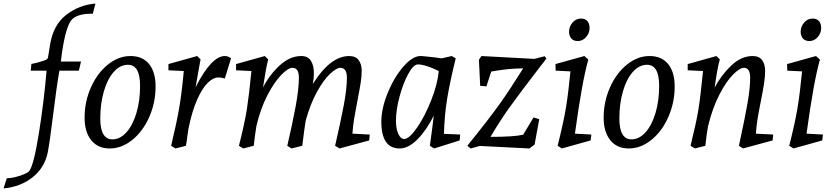

<svg xmlns="http://www.w3.org/2000/svg" viewBox="-135 -822 4668 1076"><path d="M30 135Q55 99 83 -75.5Q111 -250 126 -426H37L41 -464Q52 -465 84.5 -474Q117 -483 128 -490Q132 -492 134 -500.5Q136 -509 138 -524L146 -574Q164 -683 236.5 -739Q309 -795 400 -802L385 -745Q338 -746 306.5 -735.5Q275 -725 261 -704Q226 -650 206 -477H319L307 -426H198Q183 -344 162 -173Q143 -19 132 35Q114 119 47 172Q-20 225 -115 234L-97 177Q-62 176 -20.5 162Q21 148 30 135Z M339 -163Q339 -252 374.5 -332Q410 -412 469.5 -460Q529 -508 596 -508Q664 -508 700.5 -463Q737 -418 737 -337Q737 -247 701.5 -166.5Q666 -86 606.5 -38Q547 10 480 10Q413 10 376 -36.5Q339 -83 339 -163ZM650 -341Q650 -459 582 -459Q538 -459 502.5 -419Q467 -379 447 -310Q427 -241 427 -158Q427 -41 495 -41Q538 -41 573.5 -80.5Q609 -120 629.5 -188.5Q650 -257 650 -341Z M895 -424 809 -428V-463L970 -508L989 -489L981 -446Q964 -353 961 -333Q1050 -508 1125 -508Q1136 -508 1145 -504Q1154 -500 1160 -496L1125 -382Q1106 -388 1088 -388Q1061 -388 1030 -358.5Q999 -329 970 -264Q941 -199 921 -100L916 -67Q913 -38 907 -5L848 10L824 -5Q854 -130 868.5 -212.5Q883 -295 895 -424Z M1274 -424 1188 -428V-463L1349 -508L1368 -489Q1361 -463 1353.5 -421Q1346 -379 1339 -332Q1376 -404 1433 -456Q1490 -508 1554 -508Q1590 -508 1607 -482Q1624 -456 1624 -411Q1624 -383 1618 -351Q1716 -508 1822 -508Q1858 -508 1875 -485Q1892 -462 1892 -426Q1892 -395 1886.5 -359.5Q1881 -324 1869 -262Q1857 -201 1850 -158.5Q1843 -116 1840 -73L1937 -68L1934 -35L1768 10L1743 -5Q1774 -140 1791.5 -232Q1809 -324 1809 -387Q1809 -442 1772 -442Q1751 -442 1715 -408.5Q1679 -375 1641.5 -307.5Q1604 -240 1578 -145Q1572 -111 1559 -5L1499 10L1475 -5Q1504 -129 1522 -226.5Q1540 -324 1540 -387Q1540 -442 1504 -442Q1480 -442 1441 -402Q1402 -362 1363.5 -288Q1325 -214 1302 -116Q1293 -61 1287 -5L1228 10L1204 -5Q1237 -135 1249 -213Q1261 -291 1274 -424Z M2002 -140Q2002 -213 2037.5 -300.5Q2073 -388 2125 -448Q2177 -508 2221 -508Q2233 -508 2257.5 -505Q2282 -502 2304 -500L2340 -495L2397 -508L2419 -495Q2387 -365 2371.5 -272.5Q2356 -180 2353 -72L2444 -68L2441 -35L2298 10L2274 -5Q2277 -24 2286 -93L2296 -174Q2255 -92 2204.5 -41Q2154 10 2105 10Q2002 10 2002 -140ZM2130 -43Q2158 -43 2202 -106.5Q2246 -170 2281.5 -260Q2317 -350 2324 -424Q2248 -461 2207 -461Q2182 -461 2153 -408Q2124 -355 2104 -280Q2084 -205 2084 -146Q2084 -101 2097 -72Q2110 -43 2130 -43Z M2797 -439Q2748 -438 2716.5 -435Q2685 -432 2641 -425L2618 -421L2591 -338L2556 -341L2549 -487L2563 -508L2859 -492L2918 -507L2927 -494Q2912 -473 2897 -455Q2775 -296 2721.5 -221.5Q2668 -147 2614 -55Q2745 -55 2797 -67L2855 -164L2887 -154L2861 -12L2832 10L2554 -4L2503 10L2484 -5Q2609 -160 2666.5 -241Q2724 -322 2797 -439Z M3062 -422 2979 -426 2978 -463 3140 -508 3162 -488Q3127 -366 3087 -73L3179 -68L3175 -35L3014 10L2990 -5Q3023 -136 3036.5 -217.5Q3050 -299 3062 -422ZM3054 -643Q3054 -673 3073.5 -695.5Q3093 -718 3121 -718Q3144 -718 3156.5 -704Q3169 -690 3169 -665Q3169 -636 3149.5 -614Q3130 -592 3103 -592Q3080 -592 3067.5 -605.5Q3055 -619 3054 -643Z M3248 -163Q3248 -252 3283.5 -332Q3319 -412 3378.5 -460Q3438 -508 3505 -508Q3573 -508 3609.5 -463Q3646 -418 3646 -337Q3646 -247 3610.5 -166.5Q3575 -86 3515.5 -38Q3456 10 3389 10Q3322 10 3285 -36.5Q3248 -83 3248 -163ZM3559 -341Q3559 -459 3491 -459Q3447 -459 3411.5 -419Q3376 -379 3356 -310Q3336 -241 3336 -158Q3336 -41 3404 -41Q3447 -41 3482.5 -80.5Q3518 -120 3538.5 -188.5Q3559 -257 3559 -341Z M3802 -397 3805 -424 3719 -428V-463L3880 -508L3899 -489Q3891 -462 3883.5 -419Q3876 -376 3870 -331Q3906 -400 3962.5 -454Q4019 -508 4083 -508Q4119 -508 4136 -485Q4153 -462 4153 -426Q4153 -395 4147.5 -358Q4142 -321 4130 -260Q4117 -197 4110.5 -156Q4104 -115 4101 -73L4198 -68L4195 -35L4029 10L4006 -5L4013 -38Q4039 -158 4054 -242.5Q4069 -327 4069 -387Q4069 -442 4034 -442Q4011 -442 3973 -404Q3935 -366 3896.5 -291.5Q3858 -217 3833 -115Q3824 -66 3818 -5L3759 10L3735 -5Q3767 -135 3778.5 -205Q3790 -275 3802 -397Z M4360 -422 4277 -426 4276 -463 4438 -508 4460 -488Q4425 -366 4385 -73L4477 -68L4473 -35L4312 10L4288 -5Q4321 -136 4334.5 -217.5Q4348 -299 4360 -422ZM4352 -643Q4352 -673 4371.5 -695.5Q4391 -718 4419 -718Q4442 -718 4454.5 -704Q4467 -690 4467 -665Q4467 -636 4447.5 -614Q4428 -592 4401 -592Q4378 -592 4365.5 -605.5Q4353 -619 4352 -643Z"/></svg>

Font: Andada Pro
Style: Italic
Weight: 400
Italic angle: -7°
Designer: Carolina Giovagnoli
Foundry: Huerta Tipografica
Version: Version 3.005; ttfautohint (v1.8.4)